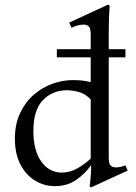

<svg xmlns="http://www.w3.org/2000/svg" viewBox="-20 -810 604 851"><path d="M536 -77 546 -54 383 21 377 15Q379 6 381.5 -20.5Q384 -47 384 -77H383Q357 -40 317.5 -12.5Q278 15 223 15Q176 15 135.5 -9.5Q95 -34 70.5 -81Q46 -128 46 -195Q46 -259 68.5 -307.5Q91 -356 128.5 -389Q166 -422 211.5 -438.5Q257 -455 303 -455Q349 -455 382 -446V-657Q382 -685 373.5 -693Q365 -701 351 -701Q338 -701 323.5 -697Q309 -693 297 -687L287 -710L460 -790L466 -784Q465 -776 463.5 -741Q462 -706 462 -658V-112Q462 -84 470.5 -76Q479 -68 493 -68Q514 -68 536 -77ZM254 -45Q289 -45 321.5 -63Q354 -81 382 -107V-369Q358 -395 328.5 -402.5Q299 -410 277 -410Q213 -410 170.5 -366.5Q128 -323 128 -229Q128 -143 163 -94Q198 -45 254 -45ZM536 -556H232V-592H536Z"/></svg>

Font: Bona Nova SC
Style: Regular
Weight: 400
Designer: Mateusz Machalski
Foundry: Capitalics
Version: Version 4.001; ttfautohint (v1.8.4.7-5d5b)